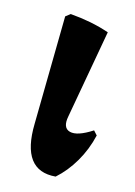

<svg xmlns="http://www.w3.org/2000/svg" viewBox="-63 -513 396 565"><g transform="rotate(10 135.5 -230.5)"><path d="M142.4 9.1Q38.9 9.1 54.6 -133.2L88.2 -460.1L103.2 -469.7Q135.4 -464.2 164.2 -455.9Q193 -447.5 219.8 -435.7L148.5 -171.9Q138.2 -136.2 160.9 -128Q183.7 -119.8 230.3 -144.5L240.5 -131Q226.2 -87.3 200.6 -51.2Q175.1 -15.1 142.4 9.1Z"/></g></svg>

Font: Alegreya
Style: Italic
Weight: 400
Italic angle: -7°
Designer: Juan Pablo del Peral
Foundry: Huerta Tipografica
Version: Version 2.009